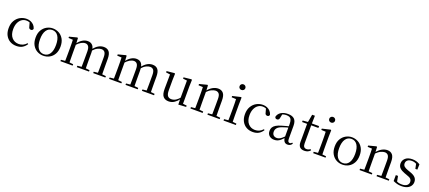

<svg xmlns="http://www.w3.org/2000/svg" viewBox="89 -2181 8071 3608"><g transform="rotate(20 4124.5 -376.5)"><path d="M297 15Q224 15 168 -17Q112 -49 80 -108.5Q48 -168 48 -251Q48 -341 85 -403.5Q122 -466 181.5 -498.5Q241 -531 310 -531Q355 -531 393 -514.5Q431 -498 457.5 -469Q484 -440 495 -399Q486 -364 453 -364Q432 -364 419.5 -375.5Q407 -387 403 -413L378 -502L428 -462Q397 -482 370 -490.5Q343 -499 315 -499Q264 -499 223 -470Q182 -441 158.5 -388Q135 -335 135 -262Q135 -154 188 -94.5Q241 -35 325 -35Q370 -35 409 -52.5Q448 -70 481 -107L497 -94Q464 -42 416 -13.5Q368 15 297 15Z M834 15Q768 15 711.5 -16Q655 -47 620 -107.5Q585 -168 585 -258Q585 -348 621 -408.5Q657 -469 714 -500Q771 -531 834 -531Q899 -531 956 -500.5Q1013 -470 1048.5 -409Q1084 -348 1084 -258Q1084 -168 1049 -107Q1014 -46 957.5 -15.5Q901 15 834 15ZM834 -16Q909 -16 951.5 -78Q994 -140 994 -257Q994 -373 951.5 -436Q909 -499 834 -499Q760 -499 717 -436Q674 -373 674 -257Q674 -140 717 -78Q760 -16 834 -16Z M1175 0V-28L1283 -39H1316L1420 -28V0ZM1257 0Q1258 -24 1258.5 -65Q1259 -106 1259.5 -150.5Q1260 -195 1260 -229V-290Q1260 -341 1259.5 -381Q1259 -421 1257 -458L1169 -463V-488L1323 -528L1336 -520L1342 -406V-403V-229Q1342 -195 1342.5 -150.5Q1343 -106 1343.5 -65Q1344 -24 1345 0ZM1503 0V-28L1611 -39H1644L1747 -28V0ZM1585 0Q1586 -24 1586.5 -64.5Q1587 -105 1587.5 -149.5Q1588 -194 1588 -229V-342Q1588 -416 1564.5 -446.5Q1541 -477 1501 -477Q1463 -477 1420 -453Q1377 -429 1325 -371L1316 -406H1327Q1376 -468 1426.5 -499.5Q1477 -531 1532 -531Q1597 -531 1632.5 -487.5Q1668 -444 1668 -342V-229Q1668 -194 1668.5 -149.5Q1669 -105 1669.5 -64.5Q1670 -24 1671 0ZM1831 0V-28L1937 -39H1970L2074 -28V0ZM1911 0Q1913 -24 1913.5 -64.5Q1914 -105 1914.5 -149.5Q1915 -194 1915 -229V-342Q1915 -418 1891 -447.5Q1867 -477 1824 -477Q1787 -477 1744 -455Q1701 -433 1651 -377L1640 -413H1652Q1700 -474 1750 -502.5Q1800 -531 1854 -531Q1923 -531 1959.5 -487.5Q1996 -444 1996 -343V-229Q1996 -194 1996.5 -149.5Q1997 -105 1997.5 -64.5Q1998 -24 1999 0Z M2149 0V-28L2257 -39H2290L2394 -28V0ZM2231 0Q2232 -24 2232.5 -65Q2233 -106 2233.5 -150.5Q2234 -195 2234 -229V-290Q2234 -341 2233.5 -381Q2233 -421 2231 -458L2143 -463V-488L2297 -528L2310 -520L2316 -406V-403V-229Q2316 -195 2316.5 -150.5Q2317 -106 2317.5 -65Q2318 -24 2319 0ZM2477 0V-28L2585 -39H2618L2721 -28V0ZM2559 0Q2560 -24 2560.5 -64.5Q2561 -105 2561.5 -149.5Q2562 -194 2562 -229V-342Q2562 -416 2538.5 -446.5Q2515 -477 2475 -477Q2437 -477 2394 -453Q2351 -429 2299 -371L2290 -406H2301Q2350 -468 2400.5 -499.5Q2451 -531 2506 -531Q2571 -531 2606.5 -487.5Q2642 -444 2642 -342V-229Q2642 -194 2642.5 -149.5Q2643 -105 2643.5 -64.5Q2644 -24 2645 0ZM2805 0V-28L2911 -39H2944L3048 -28V0ZM2885 0Q2887 -24 2887.5 -64.5Q2888 -105 2888.5 -149.5Q2889 -194 2889 -229V-342Q2889 -418 2865 -447.5Q2841 -477 2798 -477Q2761 -477 2718 -455Q2675 -433 2625 -377L2614 -413H2626Q2674 -474 2724 -502.5Q2774 -531 2828 -531Q2897 -531 2933.5 -487.5Q2970 -444 2970 -343V-229Q2970 -194 2970.5 -149.5Q2971 -105 2971.5 -64.5Q2972 -24 2973 0Z M3341 15Q3270 15 3231 -29.5Q3192 -74 3193 -186L3196 -484L3218 -467L3113 -481V-507L3270 -523L3280 -511L3276 -380V-185Q3276 -105 3301.5 -73Q3327 -41 3376 -41Q3423 -41 3466 -68Q3509 -95 3545 -142L3568 -103H3542Q3503 -51 3453 -18Q3403 15 3341 15ZM3536 9 3533 -114V-116L3534 -471L3453 -480V-506L3608 -523L3618 -511L3614 -380V-35L3690 -27V0Z M3775 0V-28L3883 -39H3916L4020 -28V0ZM3857 0Q3858 -24 3858.5 -65Q3859 -106 3859.5 -150.5Q3860 -195 3860 -229V-289Q3860 -341 3859.5 -381Q3859 -421 3857 -458L3769 -462V-488L3923 -528L3936 -520L3942 -403V-402V-229Q3942 -195 3942.5 -150.5Q3943 -106 3943.5 -65Q3944 -24 3945 0ZM4115 0V-28L4222 -39H4255L4360 -28V0ZM4197 0Q4198 -24 4198.5 -64.5Q4199 -105 4199.5 -149.5Q4200 -194 4200 -229V-344Q4200 -418 4175.5 -447.5Q4151 -477 4108 -477Q4074 -477 4027 -455Q3980 -433 3925 -372L3917 -406H3927Q3981 -473 4035 -502Q4089 -531 4142 -531Q4207 -531 4244 -487.5Q4281 -444 4281 -342V-229Q4281 -194 4281.5 -149.5Q4282 -105 4282.5 -64.5Q4283 -24 4284 0Z M4437 0V-28L4547 -39H4578L4684 -28V0ZM4520 0Q4521 -24 4522 -65Q4523 -106 4523.5 -150.5Q4524 -195 4524 -229V-289Q4524 -340 4523 -381Q4522 -422 4520 -459L4431 -463V-489L4596 -528L4608 -520L4605 -380V-229Q4605 -195 4605.5 -150.5Q4606 -106 4607 -65Q4608 -24 4609 0ZM4557 -655Q4533 -655 4516 -670.5Q4499 -686 4499 -711Q4499 -736 4516 -752Q4533 -768 4557 -768Q4580 -768 4597.5 -752Q4615 -736 4615 -711Q4615 -686 4597.5 -670.5Q4580 -655 4557 -655Z M5023 15Q4950 15 4894 -17Q4838 -49 4806 -108.5Q4774 -168 4774 -251Q4774 -341 4811 -403.5Q4848 -466 4907.5 -498.5Q4967 -531 5036 -531Q5081 -531 5119 -514.5Q5157 -498 5183.5 -469Q5210 -440 5221 -399Q5212 -364 5179 -364Q5158 -364 5145.5 -375.5Q5133 -387 5129 -413L5104 -502L5154 -462Q5123 -482 5096 -490.5Q5069 -499 5041 -499Q4990 -499 4949 -470Q4908 -441 4884.5 -388Q4861 -335 4861 -262Q4861 -154 4914 -94.5Q4967 -35 5051 -35Q5096 -35 5135 -52.5Q5174 -70 5207 -107L5223 -94Q5190 -42 5142 -13.5Q5094 15 5023 15Z M5453 15Q5393 15 5354 -19Q5315 -53 5315 -115Q5315 -154 5332 -184.5Q5349 -215 5388.5 -239Q5428 -263 5494 -282Q5536 -295 5582 -307Q5628 -319 5668 -328V-303Q5628 -293 5587 -281.5Q5546 -270 5512 -257Q5448 -234 5421.5 -202Q5395 -170 5395 -128Q5395 -82 5420.5 -58Q5446 -34 5488 -34Q5511 -34 5533 -43Q5555 -52 5583 -74Q5611 -96 5649 -134L5658 -87H5634Q5603 -54 5575.5 -31Q5548 -8 5519 3.5Q5490 15 5453 15ZM5720 14Q5675 14 5652.5 -16.5Q5630 -47 5627 -100V-103V-359Q5627 -415 5615 -445.5Q5603 -476 5578 -488Q5553 -500 5513 -500Q5484 -500 5455 -491.5Q5426 -483 5393 -465L5436 -492L5420 -413Q5416 -386 5403.5 -375Q5391 -364 5372 -364Q5336 -364 5328 -400Q5343 -461 5397 -496Q5451 -531 5535 -531Q5622 -531 5664.5 -489.5Q5707 -448 5707 -355V-108Q5707 -61 5718 -44.5Q5729 -28 5749 -28Q5762 -28 5772 -33.5Q5782 -39 5794 -52L5810 -37Q5794 -11 5771.5 1.5Q5749 14 5720 14Z M5975 -479V-516H6160V-479ZM6056 15Q5993 15 5963 -18Q5933 -51 5933 -118Q5933 -142 5933.5 -161Q5934 -180 5934 -207V-479H5834V-509L5955 -519L5935 -504L5965 -672H6020L6016 -501V-489V-118Q6016 -71 6033.5 -50Q6051 -29 6084 -29Q6106 -29 6123 -35.5Q6140 -42 6160 -54L6175 -37Q6154 -12 6125 1.5Q6096 15 6056 15Z M6230 0V-28L6340 -39H6371L6477 -28V0ZM6313 0Q6314 -24 6315 -65Q6316 -106 6316.5 -150.5Q6317 -195 6317 -229V-289Q6317 -340 6316 -381Q6315 -422 6313 -459L6224 -463V-489L6389 -528L6401 -520L6398 -380V-229Q6398 -195 6398.5 -150.5Q6399 -106 6400 -65Q6401 -24 6402 0ZM6350 -655Q6326 -655 6309 -670.5Q6292 -686 6292 -711Q6292 -736 6309 -752Q6326 -768 6350 -768Q6373 -768 6390.5 -752Q6408 -736 6408 -711Q6408 -686 6390.5 -670.5Q6373 -655 6350 -655Z M6816 15Q6750 15 6693.5 -16Q6637 -47 6602 -107.5Q6567 -168 6567 -258Q6567 -348 6603 -408.5Q6639 -469 6696 -500Q6753 -531 6816 -531Q6881 -531 6938 -500.5Q6995 -470 7030.5 -409Q7066 -348 7066 -258Q7066 -168 7031 -107Q6996 -46 6939.5 -15.5Q6883 15 6816 15ZM6816 -16Q6891 -16 6933.5 -78Q6976 -140 6976 -257Q6976 -373 6933.5 -436Q6891 -499 6816 -499Q6742 -499 6699 -436Q6656 -373 6656 -257Q6656 -140 6699 -78Q6742 -16 6816 -16Z M7157 0V-28L7265 -39H7298L7402 -28V0ZM7239 0Q7240 -24 7240.5 -65Q7241 -106 7241.5 -150.5Q7242 -195 7242 -229V-289Q7242 -341 7241.5 -381Q7241 -421 7239 -458L7151 -462V-488L7305 -528L7318 -520L7324 -403V-402V-229Q7324 -195 7324.5 -150.5Q7325 -106 7325.5 -65Q7326 -24 7327 0ZM7497 0V-28L7604 -39H7637L7742 -28V0ZM7579 0Q7580 -24 7580.5 -64.5Q7581 -105 7581.5 -149.5Q7582 -194 7582 -229V-344Q7582 -418 7557.5 -447.5Q7533 -477 7490 -477Q7456 -477 7409 -455Q7362 -433 7307 -372L7299 -406H7309Q7363 -473 7417 -502Q7471 -531 7524 -531Q7589 -531 7626 -487.5Q7663 -444 7663 -342V-229Q7663 -194 7663.5 -149.5Q7664 -105 7664.5 -64.5Q7665 -24 7666 0Z M7997 15Q7949 15 7910 4.5Q7871 -6 7830 -25V-144H7874L7898 -18L7861 -20V-56Q7889 -37 7920 -27Q7951 -17 7995 -17Q8061 -17 8094.5 -44Q8128 -71 8128 -113Q8128 -150 8105.5 -173.5Q8083 -197 8022 -216L7970 -235Q7909 -257 7873.5 -291.5Q7838 -326 7838 -382Q7838 -445 7886.5 -488Q7935 -531 8025 -531Q8070 -531 8105.5 -520Q8141 -509 8178 -486L8175 -379H8135L8111 -496L8142 -490V-458Q8112 -479 8084 -488.5Q8056 -498 8025 -498Q7968 -498 7939 -473Q7910 -448 7910 -408Q7910 -372 7934 -349.5Q7958 -327 8012 -308L8063 -290Q8139 -264 8171 -228Q8203 -192 8203 -140Q8203 -97 8179.5 -61.5Q8156 -26 8111 -5.5Q8066 15 7997 15Z"/></g></svg>

Font: Noto Serif SC ExtraLight
Style: Regular
Weight: 400
Version: Version 2.002-H1;hotconv 1.1.0;makeotfexe 2.6.0